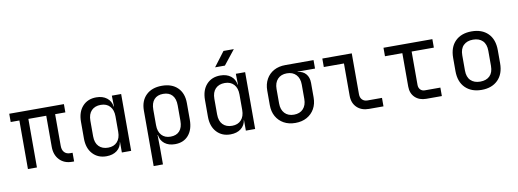

<svg xmlns="http://www.w3.org/2000/svg" viewBox="-70 -1218 4941 1830"><g transform="rotate(-10 2400.0 -302.5)"><path d="M536 5Q460 5 414.5 -43Q369 -91 369 -170V-470H196V0H109V-470H25V-550H554V-470H455V-164Q455 -123 475.5 -101Q496 -79 531 -79H555V5Z M868 10Q786 10 735.5 -45Q685 -100 685 -194V-355Q685 -450 735 -505Q785 -560 868 -560Q930 -560 970 -529Q1010 -498 1017 -445H1020L1018 -550H1108V0H1018V-105H1017Q1010 -51 970 -20.5Q930 10 868 10ZM898 -68Q954 -68 986 -103Q1018 -138 1018 -200V-350Q1018 -412 986 -447Q954 -482 898 -482Q841 -482 808 -448Q775 -414 775 -350V-200Q775 -136 808 -102Q841 -68 898 -68Z M1294 180V-356Q1294 -451 1350 -505.5Q1406 -560 1503 -560Q1600 -560 1655 -505.5Q1710 -451 1710 -356V-195Q1710 -100 1662.5 -45Q1615 10 1532 10Q1470 10 1431 -21Q1392 -52 1385 -105H1382L1384 20V180ZM1502 -68Q1559 -68 1589.5 -102Q1620 -136 1620 -200V-350Q1620 -414 1589.5 -448Q1559 -482 1502 -482Q1445 -482 1414.5 -448Q1384 -414 1384 -350V-200Q1384 -138 1415.5 -103Q1447 -68 1502 -68Z M2034 -645 2140 -785H2240L2129 -645ZM2068 10Q1986 10 1935.5 -45Q1885 -100 1885 -194V-355Q1885 -450 1935 -505Q1985 -560 2068 -560Q2130 -560 2170 -529Q2210 -498 2217 -445H2220L2218 -550H2308V0H2218V-105H2217Q2210 -51 2170 -20.5Q2130 10 2068 10ZM2098 -68Q2154 -68 2186 -103Q2218 -138 2218 -200V-350Q2218 -412 2186 -447Q2154 -482 2098 -482Q2041 -482 2008 -448Q1975 -414 1975 -350V-200Q1975 -136 2008 -102Q2041 -68 2098 -68Z M2697 10Q2633 10 2585.5 -16.5Q2538 -43 2511.5 -90Q2485 -137 2485 -200V-340Q2485 -403 2511.5 -450.5Q2538 -498 2585.5 -524Q2633 -550 2697 -550H2970V-468H2801V-465Q2851 -461 2880 -427.5Q2909 -394 2909 -340V-200Q2909 -137 2882.5 -90Q2856 -43 2808.5 -16.5Q2761 10 2697 10ZM2697 -70Q2754 -70 2786.5 -105Q2819 -140 2819 -200V-340Q2819 -400 2786.5 -435Q2754 -470 2697 -470Q2640 -470 2607.5 -435Q2575 -400 2575 -340V-200Q2575 -140 2607.5 -105Q2640 -70 2697 -70Z M3410 0Q3337 0 3293.5 -42.5Q3250 -85 3250 -155V-468H3055V-550H3340V-155Q3340 -121 3359 -101.5Q3378 -82 3410 -82H3550V0Z M3965 0Q3897 0 3856 -39.5Q3815 -79 3815 -145V-468H3647V-550H4120V-468H3905V-145Q3905 -117 3921.5 -99.5Q3938 -82 3965 -82H4115V0Z M4500 8Q4401 8 4342.5 -50Q4284 -108 4284 -212V-338Q4284 -443 4342 -500.5Q4400 -558 4500 -558Q4600 -558 4658 -500.5Q4716 -443 4716 -338V-212Q4716 -108 4657.5 -50Q4599 8 4500 8ZM4500 -72Q4559 -72 4592.5 -105Q4626 -138 4626 -202V-348Q4626 -412 4592.5 -445Q4559 -478 4500 -478Q4442 -478 4408 -445Q4374 -412 4374 -348V-202Q4374 -138 4408 -105Q4442 -72 4500 -72Z"/></g></svg>

Font: JetBrainsMono NFM
Style: Regular
Weight: 400
Monospace: yes
Designer: Philipp Nurullin, Konstantin Bulenkov
Foundry: JetBrains
Version: Version 2.304; ttfautohint (v1.8.4.7-5d5b);Nerd Fonts 3.3.0